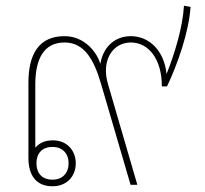

<svg xmlns="http://www.w3.org/2000/svg" viewBox="-20 -644 713 669"><path d="M163 5C215 5 244 -32 244 -75C244 -118 215 -155 164 -155C136 -155 116 -145 103 -129V-350C103 -439 133 -496 205 -496C275 -496 308 -434 332 -352L435 0H458V-2L356 -352C332 -434 373 -496 436 -496C497 -496 544 -439 544 -343H562C599 -421 638 -532 644 -620L621 -624C617 -551 589 -458 561 -388H560C552 -467 500 -518 436 -518C375 -518 338 -474 330 -423H329C317 -463 274 -518 205 -518C115 -518 79 -455 79 -355V-94C79 -33 106 5 163 5ZM163 -18C126 -18 107 -41 107 -75C107 -109 126 -132 163 -132C198 -132 219 -109 219 -75C219 -41 198 -18 163 -18Z"/></svg>

Font: Noto Sans Thai Looped Thin
Style: Regular
Weight: 100
Designer: Sasikarn Vongin, Ben Mitchell
Foundry: The Fontpad Ltd
Version: Version 1.001